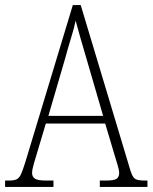

<svg xmlns="http://www.w3.org/2000/svg" viewBox="-22 -734 599 754"><path d="M-2 0V-25H15Q33 -25 43.5 -30Q54 -35 61 -51Q68 -67 78 -99L264 -714H295L490 -65Q498 -39 508 -32Q518 -25 546 -25H557V0H370V-25H394Q426 -25 436 -32Q446 -39 446 -55Q446 -66 439.5 -87Q433 -108 428 -125L391 -249H158L124 -135Q119 -118 111.5 -93Q104 -68 104 -55Q104 -40 115 -32.5Q126 -25 159 -25H188V0ZM168 -279H383L321 -492Q306 -543 294 -584.5Q282 -626 275 -653Q270 -627 257.5 -586.5Q245 -546 234 -505Z"/></svg>

Font: Noto Serif Sinhala Condensed ExtraLight
Style: Regular
Weight: 200
Width: 3
Designer: Jelle Bosma - Monotype Design Team
Foundry: Monotype Imaging Inc.
Version: Version 2.007; ttfautohint (v1.8.4.7-5d5b)